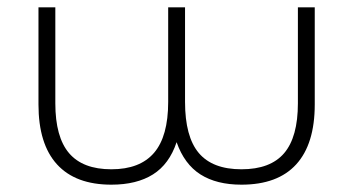

<svg xmlns="http://www.w3.org/2000/svg" viewBox="-20 -500 963 524"><path d="M839 -480V-215Q839 -107 788.5 -51.5Q738 4 639 4Q571 4 527 -24Q483 -52 462 -112Q442 -52 397.5 -24Q353 4 284 4Q186 4 135.5 -51.5Q85 -107 85 -215V-480H131V-218Q131 -126 168.5 -82Q206 -38 284 -38Q362 -38 400.5 -83Q439 -128 439 -222V-480H485V-222Q485 -127 522.5 -82.5Q560 -38 639 -38Q718 -38 755.5 -82Q793 -126 793 -218V-480Z"/></svg>

Font: Montserrat Ace
Style: Light
Weight: 300
Designer: Julieta Ulanovsky
Foundry: Julieta Ulanovsky
Version: Version 1